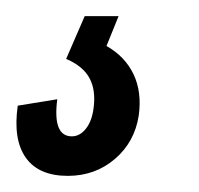

<svg xmlns="http://www.w3.org/2000/svg" viewBox="-72 -20 247 238"><path d="M12 198Q-24 198 -40 175.5Q-56 153 -50 111L-1 103Q-4 126 0.5 137.5Q5 149 17 149Q27 149 34.5 139.5Q42 130 44 114Q47 92 39 77Q31 62 10 53L33 0H75L60 37Q83 50 93.5 72Q104 94 100 123Q95 156 70.5 177Q46 198 12 198Z"/></svg>

Font: Pathway Extreme Condensed Medium
Style: Italic
Weight: 500
Width: 3
Italic angle: -8°
Version: Version 1.001;gftools[0.9.26]